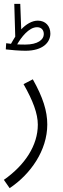

<svg xmlns="http://www.w3.org/2000/svg" viewBox="-39 -745 326 995"><path d="M93 -482C184 -482 222 -526 222 -571C222 -610 197 -638 157 -638C126 -638 96 -619 71 -593L66 -725H35L40 -555C32 -543 25 -530 18 -518C9 -519 1 -520 -7 -521L-9 -489C12 -486 63 -482 93 -482ZM153 -604C175 -604 188 -590 188 -568C188 -539 156 -514 92 -514C79 -514 65 -514 50 -515C70 -550 110 -604 153 -604ZM11 230C119 158 206 35 206 -100C206 -169 184 -240 131 -334L83 -309C132 -223 157 -156 157 -99C157 8 91 110 -19 187Z"/></svg>

Font: Noto Sans Arabic ExtCond Light
Style: Regular
Weight: 300
Width: 2
Designer: Monotype Design Team, Nadine Chahine, Nizar Qandah and Khaled Hosny
Foundry: Monotype Imaging Inc.
Version: Version 2.012